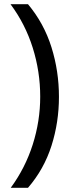

<svg xmlns="http://www.w3.org/2000/svg" viewBox="-20 -734 340 912"><path d="M260 -274Q260 -153 224.5 -41.5Q189 70 113 158H31Q100 64 135.5 -47.5Q171 -159 171 -275Q171 -394 135.5 -507Q100 -620 30 -714H113Q189 -623 224.5 -509.5Q260 -396 260 -274Z"/></svg>

Font: Noto Sans Tai Viet
Style: Regular
Weight: 400
Designer: Monotype Design Team
Foundry: Monotype Imaging Inc.
Version: Version 2.003; ttfautohint (v1.8.4.7-5d5b)